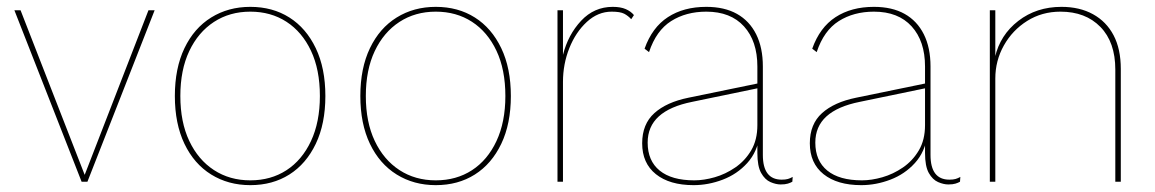

<svg xmlns="http://www.w3.org/2000/svg" viewBox="-20 -530 3368 560"><path d="M413 -500H431L235 0H218L22 -500H40L227 -20Z M710 -510Q775 -510 824 -479Q873 -448 901 -389.5Q929 -331 929 -250Q929 -169 901 -110.5Q873 -52 824 -21Q775 10 710 10Q646 10 596 -21Q546 -52 518 -110.5Q490 -169 490 -250Q490 -331 518 -389.5Q546 -448 596 -479Q646 -510 710 -510ZM710 -496Q650 -496 604 -466Q558 -436 532 -381Q506 -326 506 -250Q506 -174 532 -119Q558 -64 604 -34Q650 -4 710 -4Q770 -4 815.5 -33.5Q861 -63 887 -118.5Q913 -174 913 -250Q913 -327 887 -382Q861 -437 815.5 -466.5Q770 -496 710 -496Z M1251 -510Q1316 -510 1365 -479Q1414 -448 1442 -389.5Q1470 -331 1470 -250Q1470 -169 1442 -110.5Q1414 -52 1365 -21Q1316 10 1251 10Q1187 10 1137 -21Q1087 -52 1059 -110.5Q1031 -169 1031 -250Q1031 -331 1059 -389.5Q1087 -448 1137 -479Q1187 -510 1251 -510ZM1251 -496Q1191 -496 1145 -466Q1099 -436 1073 -381Q1047 -326 1047 -250Q1047 -174 1073 -119Q1099 -64 1145 -34Q1191 -4 1251 -4Q1311 -4 1356.5 -33.5Q1402 -63 1428 -118.5Q1454 -174 1454 -250Q1454 -327 1428 -382Q1402 -437 1356.5 -466.5Q1311 -496 1251 -496Z M1606 0V-500H1622V-370Q1637 -429 1675 -469.5Q1713 -510 1767 -510Q1790 -510 1805 -503.5Q1820 -497 1829 -486L1821 -474Q1812 -484 1800.5 -490Q1789 -496 1764 -496Q1724 -496 1691.5 -466Q1659 -436 1640.5 -389.5Q1622 -343 1622 -291V0Z M2189 -336Q2189 -410 2150 -453Q2111 -496 2040 -496Q1981 -496 1937.5 -468.5Q1894 -441 1873 -378L1860 -388Q1882 -450 1928 -480Q1974 -510 2040 -510Q2093 -510 2129.5 -489.5Q2166 -469 2185.5 -430Q2205 -391 2205 -336V-78Q2205 -6 2260 -6Q2271 -6 2278 -8Q2285 -10 2292 -14L2291 0Q2286 3 2278 5.5Q2270 8 2257 8Q2243 8 2227 1Q2211 -6 2200 -25.5Q2189 -45 2189 -84V-130L2196 -136Q2189 -87 2159.5 -54.5Q2130 -22 2088 -6Q2046 10 2003 10Q1933 10 1893 -22Q1853 -54 1853 -112Q1853 -168 1888.5 -200Q1924 -232 1988 -245L2192 -287V-273L1999 -233Q1934 -220 1901.5 -190.5Q1869 -161 1869 -114Q1869 -61 1904 -32.5Q1939 -4 2005 -4Q2033 -4 2064.5 -13Q2096 -22 2124.5 -41.5Q2153 -61 2171 -91.5Q2189 -122 2189 -165Z M2678 -336Q2678 -410 2639 -453Q2600 -496 2529 -496Q2470 -496 2426.5 -468.5Q2383 -441 2362 -378L2349 -388Q2371 -450 2417 -480Q2463 -510 2529 -510Q2582 -510 2618.5 -489.5Q2655 -469 2674.5 -430Q2694 -391 2694 -336V-78Q2694 -6 2749 -6Q2760 -6 2767 -8Q2774 -10 2781 -14L2780 0Q2775 3 2767 5.5Q2759 8 2746 8Q2732 8 2716 1Q2700 -6 2689 -25.5Q2678 -45 2678 -84V-130L2685 -136Q2678 -87 2648.5 -54.5Q2619 -22 2577 -6Q2535 10 2492 10Q2422 10 2382 -22Q2342 -54 2342 -112Q2342 -168 2377.5 -200Q2413 -232 2477 -245L2681 -287V-273L2488 -233Q2423 -220 2390.5 -190.5Q2358 -161 2358 -114Q2358 -61 2393 -32.5Q2428 -4 2494 -4Q2522 -4 2553.5 -13Q2585 -22 2613.5 -41.5Q2642 -61 2660 -91.5Q2678 -122 2678 -165Z M2867 0V-500H2883V-360L2882 -363Q2897 -428 2950 -469Q3003 -510 3076 -510Q3129 -510 3168 -488.5Q3207 -467 3228 -427Q3249 -387 3249 -329V0H3233V-327Q3233 -407 3189.5 -451.5Q3146 -496 3073 -496Q3019 -496 2976 -469Q2933 -442 2908 -397.5Q2883 -353 2883 -301V0Z"/></svg>

Font: Kantumruy Pro Thin
Style: Regular
Weight: 250
Version: Version 1.002